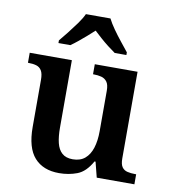

<svg xmlns="http://www.w3.org/2000/svg" viewBox="-86 -840 826 924"><g transform="rotate(10 327.5 -378.0)"><path d="M264 10Q186 10 143.5 -37.5Q101 -85 101 -187V-417Q101 -447 92 -462Q83 -477 66.5 -482Q50 -487 27 -487H25V-536H231V-207Q231 -163 238.5 -132Q246 -101 265 -84Q284 -67 317 -67Q354 -67 377 -86.5Q400 -106 411 -141Q422 -176 422 -223V-420Q422 -450 411.5 -464Q401 -478 384 -482.5Q367 -487 346 -487H343V-536H552V-113Q552 -84 561.5 -70.5Q571 -57 588 -53Q605 -49 625 -49H631V0H447L428 -75H423Q393 -21 352 -5.5Q311 10 264 10ZM153 -619Q169 -638 189.5 -664Q210 -690 229.5 -717Q249 -744 259 -766H379Q390 -744 409 -717Q428 -690 449 -664Q470 -638 485 -619V-606H428Q412 -617 392 -632.5Q372 -648 353 -665Q334 -682 319 -696Q304 -682 284.5 -665Q265 -648 246 -632.5Q227 -617 211 -606H153Z"/></g></svg>

Font: Noto Serif Armenian SemiBold
Style: Regular
Weight: 600
Version: Version 2.007